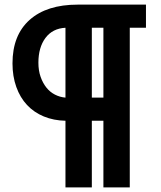

<svg xmlns="http://www.w3.org/2000/svg" viewBox="-20 -730 697 830"><path d="M34 -456Q34 -578 108 -644Q182 -710 316 -710H611V-610H541V80H427V-208H377V80H263V-208Q212 -209 169.5 -226.5Q127 -244 97 -276Q67 -308 50.5 -354Q34 -400 34 -456ZM146 -459Q146 -425 155.5 -398Q165 -371 180.5 -351.5Q196 -332 217.5 -321Q239 -310 263 -308V-610Q207 -607 176.5 -566Q146 -525 146 -459ZM427 -610H377V-308H427Z"/></svg>

Font: Rising Sun
Style: Bold
Weight: 700
Designer: Matt McInerney, Pablo Impallari, Rodrigo Fuenzalida (Raleway font), Stephen Hutchings (Greek), Cristiano Sobral (main ch
Foundry: The Rising Sun Project Authors
Version: Version 4.327; ttfautohint (v1.8.4.7-5d5b-dirty)